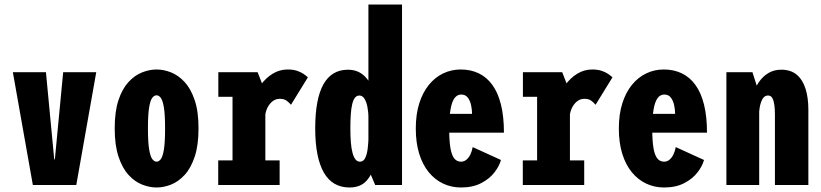

<svg xmlns="http://www.w3.org/2000/svg" viewBox="-20 -820 3640 851"><path d="M260 -500H406.6L318.1 0H125.6L37 -500H183.6L220.4 -113.4H223.1Z M674.1 11Q643 11 610.1 -1.8Q577.3 -14.6 549.9 -44.5Q522.5 -74.3 505.5 -125Q488.4 -175.7 488.4 -251Q488.4 -326.3 505.2 -376.5Q522.1 -426.8 549.7 -456.6Q577.3 -486.4 609.9 -499.2Q642.6 -512 674.1 -512Q705.4 -512 738 -499.2Q770.6 -486.4 798.2 -456.6Q825.8 -426.8 842.8 -376.5Q859.9 -326.3 859.9 -251Q859.9 -175.7 842.8 -125Q825.8 -74.3 798.2 -44.5Q770.6 -14.6 738 -1.8Q705.4 11 674.1 11ZM674.1 -103.4Q683.9 -103.4 692.5 -114.3Q701.1 -125.1 706.4 -156.9Q711.7 -188.6 711.7 -251Q711.7 -312.4 706.4 -343.9Q701.1 -375.4 692.5 -386.5Q683.9 -397.6 674.1 -397.6Q663.6 -397.6 654.9 -386.5Q646.3 -375.4 641 -343.9Q635.7 -312.4 635.7 -251Q635.7 -188.6 641.2 -156.9Q646.7 -125.1 655.4 -114.3Q664 -103.4 674.1 -103.4Z M1087.7 -291.7Q1087.7 -333.7 1100.3 -373.1Q1112.9 -412.6 1135.8 -443.9Q1158.7 -475.1 1189.1 -493.6Q1219.5 -512 1254.6 -512Q1278.6 -512 1295.6 -506.5Q1312.6 -501 1324.5 -493Q1336.4 -485 1344.7 -477.3L1269.7 -355.6Q1261.1 -365.9 1250 -374Q1239 -382 1220 -382Q1201.4 -382 1187.2 -370.4Q1173 -358.9 1164.5 -340.7Q1156.1 -322.5 1154.9 -302.1ZM1156.1 -109.1H1219.4V0H947.2V-109.1H1010.6V-390.9H947.7V-500H1121.9L1156.1 -412.1Z M1529.3 11Q1491.6 11 1463.2 -5.3Q1434.8 -21.6 1415.7 -54.5Q1396.6 -87.3 1386.9 -136.4Q1377.1 -185.5 1377.1 -251Q1377.1 -316.5 1386.3 -365.3Q1395.4 -414.1 1413.6 -446.5Q1431.9 -478.9 1459 -494.9Q1486.1 -511 1522.1 -511Q1567.4 -511 1596.8 -481.6Q1626.1 -452.3 1640.3 -404.4Q1654.6 -356.6 1654.6 -300.6L1613.6 -294.9Q1612.9 -322.4 1608.6 -345.4Q1604.2 -368.5 1595.4 -382.5Q1586.6 -396.6 1572.7 -396.6Q1561.1 -396.6 1553.2 -386.7Q1545.4 -376.8 1541 -357.9Q1536.5 -339.1 1534.7 -312.1Q1532.9 -285.1 1532.9 -251Q1532.9 -217.1 1535 -189.9Q1537.2 -162.6 1542.3 -143.2Q1547.4 -123.9 1555.5 -113.6Q1563.7 -103.4 1575.3 -103.4Q1590.9 -103.4 1598.9 -120.2Q1606.9 -136.9 1609.9 -162.9Q1613 -188.9 1613.6 -217.1L1654.6 -210.9Q1654.6 -154.9 1644.2 -104.1Q1633.8 -53.4 1606.7 -21.2Q1579.6 11 1529.3 11ZM1642.9 0 1612.9 -71V-800H1761.9V0Z M1947.9 -315.3H2072.3Q2072.3 -333 2068.2 -353Q2064.1 -373.1 2053.7 -387Q2043.3 -401 2024.3 -401Q2006.4 -401 1994.6 -385.1Q1982.8 -369.2 1976.9 -335.2Q1971 -301.2 1971 -246.7Q1971 -195.6 1976.4 -164.1Q1981.7 -132.6 1993.2 -118Q2004.8 -103.4 2023.3 -103.4Q2036.9 -103.4 2047.4 -112.2Q2058 -120.9 2065 -135.7Q2072 -150.4 2075.1 -168.1L2200.4 -110.9Q2193.2 -84 2171.5 -55.9Q2149.9 -27.7 2112.9 -8.4Q2075.9 11 2023.3 11Q1980.8 11 1944.2 -6.2Q1907.6 -23.4 1880.4 -56.7Q1853.1 -90 1838 -138.6Q1822.9 -187.3 1822.9 -250.1Q1822.9 -313.1 1838.2 -361.7Q1853.6 -410.4 1880.8 -443.8Q1908 -477.3 1944.2 -494.6Q1980.4 -512 2022 -512Q2066.6 -512 2101.9 -495Q2137.2 -478.1 2162.2 -443.7Q2187.2 -409.4 2200.4 -356.5Q2213.6 -303.6 2213.6 -231.9H1947.9Z M2437.7 -291.7Q2437.7 -333.7 2450.3 -373.1Q2462.9 -412.6 2485.8 -443.9Q2508.7 -475.1 2539.1 -493.6Q2569.5 -512 2604.6 -512Q2628.6 -512 2645.6 -506.5Q2662.6 -501 2674.5 -493Q2686.4 -485 2694.7 -477.3L2619.7 -355.6Q2611.1 -365.9 2600 -374Q2589 -382 2570 -382Q2551.4 -382 2537.2 -370.4Q2523 -358.9 2514.5 -340.7Q2506.1 -322.5 2504.9 -302.1ZM2506.1 -109.1H2569.4V0H2297.2V-109.1H2360.6V-390.9H2297.7V-500H2471.9L2506.1 -412.1Z M2847.9 -315.3H2972.3Q2972.3 -333 2968.2 -353Q2964.1 -373.1 2953.7 -387Q2943.3 -401 2924.3 -401Q2906.4 -401 2894.6 -385.1Q2882.8 -369.2 2876.9 -335.2Q2871 -301.2 2871 -246.7Q2871 -195.6 2876.4 -164.1Q2881.7 -132.6 2893.2 -118Q2904.8 -103.4 2923.3 -103.4Q2936.9 -103.4 2947.4 -112.2Q2958 -120.9 2965 -135.7Q2972 -150.4 2975.1 -168.1L3100.4 -110.9Q3093.2 -84 3071.5 -55.9Q3049.9 -27.7 3012.9 -8.4Q2975.9 11 2923.3 11Q2880.8 11 2844.2 -6.2Q2807.6 -23.4 2780.4 -56.7Q2753.1 -90 2738 -138.6Q2722.9 -187.3 2722.9 -250.1Q2722.9 -313.1 2738.2 -361.7Q2753.6 -410.4 2780.8 -443.8Q2808 -477.3 2844.2 -494.6Q2880.4 -512 2922 -512Q2966.6 -512 3001.9 -495Q3037.2 -478.1 3062.2 -443.7Q3087.2 -409.4 3100.4 -356.5Q3113.6 -303.6 3113.6 -231.9H2847.9Z M3199.6 0Q3199.6 -109 3199.6 -184Q3199.6 -259 3199.6 -308Q3199.6 -357 3199.6 -387.2Q3199.6 -417.5 3199.6 -436Q3199.6 -454.5 3199.6 -468.8Q3199.6 -483 3199.6 -500H3315L3345 -406.3V0ZM3414.7 0V-313.3Q3414.7 -333.1 3412.5 -352.4Q3410.2 -371.6 3403.8 -384.2Q3397.4 -396.7 3384.4 -396.7Q3372.9 -396.7 3365.4 -388.7Q3357.8 -380.7 3353.4 -368Q3348.9 -355.3 3346.8 -340.9Q3344.6 -326.4 3344.4 -314L3306.7 -322.6Q3306.8 -360.6 3316 -394.6Q3325.1 -428.6 3342.8 -454.9Q3360.4 -481.1 3385.5 -496.1Q3410.6 -511.1 3442.7 -511.1Q3484.7 -511.1 3511.2 -489Q3537.6 -466.9 3550.2 -427.1Q3562.9 -387.4 3562.9 -334V0Z"/></svg>

Font: League Mono Thin Condensed
Style: Regular
Weight: 100
Width: 1
Designer: Tyler Finck
Foundry: The League of Moveable Type / Tyler Finck
Version: Version 2.300;RELEASE